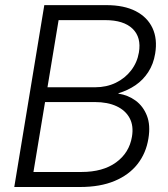

<svg xmlns="http://www.w3.org/2000/svg" viewBox="-20 -748 672 768"><path d="M37.1 0 157.2 -727.5H405.3Q476.1 -727.5 522.9 -703.4Q569.8 -679.2 590.1 -635.5Q610.4 -591.8 600.6 -533.2Q593.8 -491.7 573.2 -460Q552.7 -428.2 522 -407.2Q491.2 -386.2 453.6 -375V-373.5Q492.2 -367.7 522.5 -345.5Q552.7 -323.2 567.6 -285.4Q582.5 -247.6 573.7 -194.3Q564.5 -135.7 530.3 -92Q496.1 -48.3 438.5 -24.2Q380.9 0 300.3 0ZM113.8 -60.1H306.2Q391.6 -60.1 444.3 -98.4Q497.1 -136.7 507.8 -201.2Q515.1 -244.1 498.8 -275.1Q482.4 -306.2 446.5 -323Q410.6 -339.8 359.4 -339.8H160.2ZM169.9 -398.9H360.4Q406.2 -398.9 443.4 -417Q480.5 -435.1 504.6 -466.6Q528.8 -498 535.6 -538.1Q545.9 -598.6 510.3 -633.1Q474.6 -667.5 400.9 -667.5H214.4Z"/></svg>

Font: Inter 28pt Light
Style: Italic
Weight: 300
Italic angle: -9.3988°
Designer: Rasmus Andersson
Foundry: rsms
Version: Version 4.001;git-66647c0bb